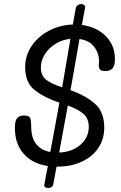

<svg xmlns="http://www.w3.org/2000/svg" viewBox="-20 -829 603 954"><path d="M551 -537Q551 -501 538.5 -488.5Q526 -476 504 -476Q484 -476 477.5 -483Q471 -490 471 -504L472 -525Q472 -566 447 -597.5Q422 -629 375 -635L336 -413L330 -381Q400 -357 449 -316Q498 -275 498 -195Q498 -137 468 -93Q438 -49 385 -25Q332 -1 265 -1H261L245 85Q242 105 220 105Q210 105 204.5 101Q199 97 200 90Q208 42 218 -4Q140 -16 97 -65.5Q54 -115 54 -193Q54 -228 64.5 -241.5Q75 -255 100 -255Q124 -255 129.5 -243.5Q135 -232 135 -197Q136 -141 161.5 -111Q187 -81 230 -74Q244 -148 262 -247L275 -319Q202 -343 153.5 -380.5Q105 -418 105 -495Q105 -553 137 -600.5Q169 -648 223.5 -676.5Q278 -705 342 -707Q351 -754 357 -791Q359 -798 366.5 -803.5Q374 -809 383 -809Q392 -809 398 -804Q404 -799 403 -793L387 -705Q461 -695 506 -649Q551 -603 551 -537ZM289 -395 290 -402 330 -636Q289 -632 255.5 -611Q222 -590 202.5 -559Q183 -528 183 -494Q183 -453 209.5 -432.5Q236 -412 289 -395ZM317 -305Q290 -155 274 -71Q338 -74 379.5 -109.5Q421 -145 421 -199Q421 -240 395.5 -262.5Q370 -285 317 -305Z"/></svg>

Font: Mali
Style: Italic
Weight: 400
Italic angle: -10°
Version: Version 1.000; ttfautohint (v1.6)